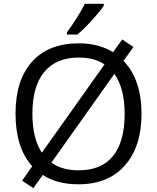

<svg xmlns="http://www.w3.org/2000/svg" viewBox="-20 -951 819 1001"><path d="M717.8 -357.9Q717.8 -186.5 631.1 -88.4Q544.4 9.8 390.1 9.8Q275.4 9.8 203.1 -39.1L153.8 29.8L95.2 -8.8L147.9 -84Q61 -180.7 61 -358.9Q61 -533.2 147 -629.2Q232.9 -725.1 391.1 -725.1Q493.2 -725.1 569.8 -679.2L617.2 -745.1L675.8 -706.1L624 -633.8Q717.8 -535.2 717.8 -357.9ZM629.9 -357.9Q629.9 -490.7 576.2 -565.9L248 -103Q304.2 -63 390.1 -63Q508.8 -63 569.3 -137.7Q629.9 -212.4 629.9 -357.9ZM148.9 -357.9Q148.9 -230 198.2 -154.8L524.9 -615.2Q473.1 -650.9 391.1 -650.9Q272.5 -650.9 210.7 -575.9Q148.9 -501 148.9 -357.9ZM329.1 -783.2Q352.5 -813.5 379.6 -856.4Q406.7 -899.4 422.4 -931.2H521V-920.9Q499.5 -889.2 457 -842.8Q414.6 -796.4 383.3 -771H329.1Z"/></svg>

Font: HunimalSansv1.5
Style: Regular
Weight: 400
Foundry: Ascender Corporation
Version: Version 1.10